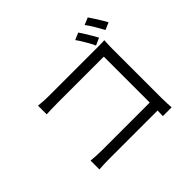

<svg xmlns="http://www.w3.org/2000/svg" viewBox="-198 -1105 1395 1395"><g transform="rotate(-45 500.0 -407.5)"><path d="M734 -825Q746 -809 761 -784.5Q776 -760 790.5 -735.5Q805 -711 815 -692L759 -667Q750 -688 736 -712.5Q722 -737 707.5 -761Q693 -785 680 -802ZM861 -854Q873 -837 888 -813.5Q903 -790 918 -765.5Q933 -741 943 -722L887 -698Q871 -729 848.5 -767Q826 -805 806 -831ZM152 -656Q178 -653 208 -651.5Q238 -650 262 -650H754Q773 -650 793.5 -650.5Q814 -651 829 -652Q828 -635 827 -613.5Q826 -592 826 -574V-58Q826 -31 827.5 -2Q829 27 830 39H740Q740 27 741 2.5Q742 -22 742 -49V-570H263Q235 -570 202.5 -569Q170 -568 152 -567ZM140 -104Q159 -102 189.5 -100Q220 -98 251 -98H787V-17H253Q223 -17 191.5 -16Q160 -15 140 -13Z"/></g></svg>

Font: Noto Sans TC
Style: Regular
Weight: 400
Designer: Ryoko NISHIZUKA  (kana, bopomofo & ideographs); Paul D. Hunt (Latin, Greek & Cyrillic); Sandoll Communications , Soo-you
Foundry: Adobe
Version: Version 2.004-H2;hotconv 1.0.118;makeotfexe 2.5.65603